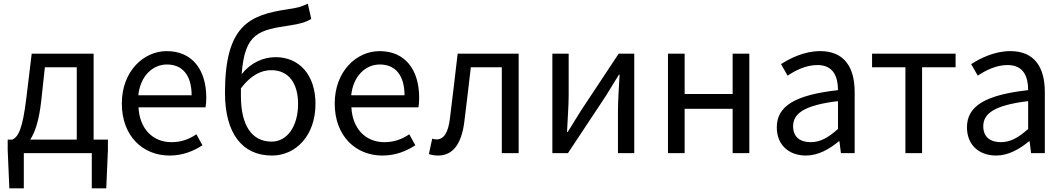

<svg xmlns="http://www.w3.org/2000/svg" viewBox="-20 -836 5804 1048"><path d="M205 -285 225 -469H399V-74H145C171 -113 193 -177 205 -285ZM110 0H481V192H560L569 -17V-74H491V-543H153L124 -303C103 -127 79 -90 48 -74H22V-17L31 192H110Z M905 13C979 13 1037 -12 1085 -43L1052 -103C1012 -76 969 -60 916 -60C813 -60 742 -134 736 -250H1102C1104 -263 1106 -282 1106 -302C1106 -457 1028 -557 890 -557C764 -557 645 -447 645 -271C645 -92 761 13 905 13ZM735 -316C746 -422 814 -484 891 -484C976 -484 1026 -425 1026 -316Z M1295 -312C1295 -327 1295 -341 1295 -354C1351 -428 1408 -453 1461 -453C1556 -453 1607 -381 1607 -269C1607 -146 1547 -63 1463 -63C1352 -63 1295 -155 1295 -312ZM1464 13C1595 13 1702 -96 1702 -269C1702 -428 1613 -524 1484 -524C1415 -524 1347 -492 1299 -431C1316 -657 1392 -672 1567 -698C1612 -705 1650 -714 1679 -733L1660 -816C1627 -800 1609 -794 1548 -785C1341 -754 1208 -697 1208 -329C1208 -110 1301 13 1464 13Z M2067 13C2141 13 2199 -12 2247 -43L2214 -103C2174 -76 2131 -60 2078 -60C1975 -60 1904 -134 1898 -250H2264C2266 -263 2268 -282 2268 -302C2268 -457 2190 -557 2052 -557C1926 -557 1807 -447 1807 -271C1807 -92 1923 13 2067 13ZM1897 -316C1908 -422 1976 -484 2053 -484C2138 -484 2188 -425 2188 -316Z M2371 13C2450 13 2498 -47 2514 -168C2527 -268 2538 -369 2550 -469H2719V0H2811V-543H2478C2464 -425 2451 -308 2436 -191C2427 -110 2401 -75 2363 -75C2353 -75 2346 -77 2339 -79L2321 5C2337 10 2351 13 2371 13Z M2995 0H3080L3286 -311C3306 -344 3337 -394 3358 -428H3362C3358 -357 3353 -284 3353 -227V0H3442V-543H3357L3151 -232C3131 -199 3100 -149 3079 -116H3075C3078 -186 3084 -259 3084 -316V-543H2995Z M3626 0H3717V-242H3979V0H4070V-543H3979V-323H3717V-543H3626Z M4379 13C4446 13 4507 -22 4559 -65H4562L4570 0H4645V-334C4645 -468 4589 -557 4457 -557C4370 -557 4293 -518 4243 -486L4279 -423C4322 -452 4379 -481 4442 -481C4531 -481 4554 -414 4554 -344C4323 -318 4220 -259 4220 -141C4220 -43 4288 13 4379 13ZM4405 -60C4351 -60 4309 -85 4309 -147C4309 -217 4371 -262 4554 -284V-132C4501 -85 4458 -60 4405 -60Z M4922 0H5013V-469H5196V-543H4740V-469H4922Z M5417 13C5484 13 5545 -22 5597 -65H5600L5608 0H5683V-334C5683 -468 5627 -557 5495 -557C5408 -557 5331 -518 5281 -486L5317 -423C5360 -452 5417 -481 5480 -481C5569 -481 5592 -414 5592 -344C5361 -318 5258 -259 5258 -141C5258 -43 5326 13 5417 13ZM5443 -60C5389 -60 5347 -85 5347 -147C5347 -217 5409 -262 5592 -284V-132C5539 -85 5496 -60 5443 -60Z"/></svg>

Font: Source Han Sans HK
Style: Regular
Weight: 400
Designer: Ryoko NISHIZUKA 西塚涼子 (kana, bopomofo & ideographs); Paul D. Hunt (Latin, Greek & Cyrillic); Sandoll Communications 산돌커뮤니
Foundry: Adobe
Version: Version 2.000;hotconv 1.0.107;makeotfexe 2.5.65593